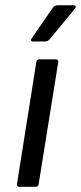

<svg xmlns="http://www.w3.org/2000/svg" viewBox="-20 -715 310 735"><path d="M106 -556.2Q100.6 -556.2 99.1 -559.3Q97.7 -562.5 101.1 -567.9L182.1 -685.1Q188.5 -694.8 199.2 -694.8H262.2Q268.1 -694.8 269.5 -691.2Q271 -687.5 267.1 -682.1L170.9 -565.9Q162.6 -556.2 154.8 -556.2ZM53.2 0Q43.5 0 44.9 -9.8L119.1 -478Q120.6 -487.8 130.9 -487.8H192.9Q198.2 -487.8 200.9 -485.4Q203.6 -482.9 203.1 -478L127.9 -9.8Q126.5 0 117.2 0Z"/></svg>

Font: Sofia Sans
Style: Italic
Weight: 400
Italic angle: -9°
Designer: Botio Nikoltchev, Ani Petrova
Foundry: lettersoup
Version: Version 4.100